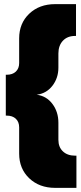

<svg xmlns="http://www.w3.org/2000/svg" viewBox="-20 -700 388 920"><path d="M244.1 200.2Q168.5 200.2 120.1 154.3Q71.8 108.4 71.8 36.1V-89.8Q71.8 -115.7 55.9 -130.9Q40 -146 12.2 -146H7.8V-341.8H12.2Q40 -341.8 55.9 -356.9Q71.8 -372.1 71.8 -397.9V-516.1Q71.8 -588.4 120.1 -634.3Q168.5 -680.2 244.1 -680.2H344.2V-527.8H339.8Q303.2 -527.8 281.5 -504.9Q259.8 -481.9 259.8 -443.8V-376Q259.8 -326.2 231.2 -289.1Q202.6 -252 155.8 -246.1Q202.6 -240.2 231.2 -202.1Q259.8 -164.1 259.8 -111.8V-29.8Q259.8 4.9 281.5 25.4Q303.2 45.9 339.8 45.9H346.2V200.2Z"/></svg>

Font: Apfel Grotezk Satt
Style: Regular
Weight: 900
Designer: Luigi Gorlero
Foundry: © 2023, Luigi Gorlero & Collletttivo
Version: Version 2.000;Glyphs 3.2 (3217)